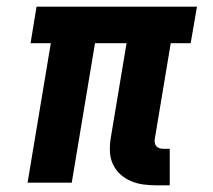

<svg xmlns="http://www.w3.org/2000/svg" viewBox="-20 -550 640 578"><path d="M453 8Q433 8 413 5.5Q393 3 375 -4.5Q357 -12 343 -24.5Q329 -37 320.5 -54.5Q312 -72 311 -92Q310 -112 313 -132L361 -420H266L196 0H63L133 -420H72L90 -530H573L554 -420H494L446 -132Q445 -126 446 -120Q447 -114 450.5 -110Q454 -106 459.5 -104Q465 -102 471 -102H491V8Z"/></svg>

Font: Iosevka Curly XBdExObl
Style: Regular
Weight: 800
Width: 7
Italic angle: -9°
Monospace: yes
Designer: Belleve Invis
Foundry: Belleve Invis
Version: Version 11.1.0; ttfautohint (v1.8.3)